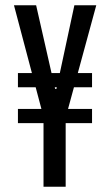

<svg xmlns="http://www.w3.org/2000/svg" viewBox="-20 -708 418 728"><path d="M145 0V-241H48V-295H137L33 -688H117L189 -371H194L262 -688H345L238 -295H329V-241H229V0ZM48 -377V-431H329V-377Z"/></svg>

Font: Saira UltraCondensed SemiBold
Style: Regular
Weight: 600
Width: 1
Designer: Hector Gatti with collaboration of the Omnibus-Type team
Foundry: Omnibus-Type
Version: Version 1.101